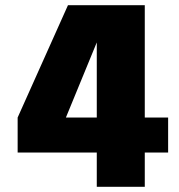

<svg xmlns="http://www.w3.org/2000/svg" viewBox="-20 -720 690 740"><path d="M353 0V-132H48V-267L242 -700H538V-267H628V-132H538V0ZM234 -267H353V-556.5Z"/></svg>

Font: Trispace ExtraBold
Style: Regular
Weight: 800
Designer: Tyler Finck
Foundry: Etcetera Type Company
Version: Version 1.210; ttfautohint (v1.8.3)